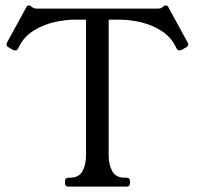

<svg xmlns="http://www.w3.org/2000/svg" viewBox="-20 -692 733 712"><path d="M565 -660Q570 -660 575.5 -661.5Q581 -663 587 -669Q590 -672 595 -672Q602 -672 605 -664L675 -536Q678 -530 678 -528Q678 -521 671 -517L654 -507Q650 -505 648.5 -505Q647 -505 645 -505Q639 -505 635 -512L632 -518Q613 -556 578 -578Q543 -600 502.5 -609.5Q462 -619 426 -619H383V-116Q383 -82 396 -57.5Q409 -33 443 -33H449Q462 -33 462 -20V-13Q462 0 449 0H234Q221 0 221 -13V-20Q221 -33 234 -33H239Q273 -33 286 -57.5Q299 -82 299 -116V-619H256Q221 -619 180 -609.5Q139 -600 104 -578Q69 -556 50 -518L47 -512Q44 -505 37 -505Q36 -505 34 -505Q32 -505 28 -507L11 -517Q4 -521 4 -528Q4 -530 7 -536L77 -664Q80 -672 87 -672Q92 -672 95 -669Q101 -663 107 -661.5Q113 -660 117 -660Z"/></svg>

Font: Young Serif Light
Style: Regular
Weight: 300
Designer: Bastien Sozeau
Foundry: NBR — Bastien Sozeau
Version: Version 5.001